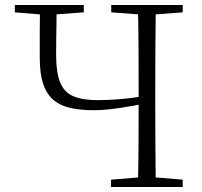

<svg xmlns="http://www.w3.org/2000/svg" viewBox="-20 -743 801 763"><path d="M160 -684 39 -694V-723H313V-694L178 -684ZM352 -305Q302 -305 262 -313.5Q222 -322 194.5 -344Q167 -366 152.5 -407Q138 -448 138 -513Q138 -566 138 -618.5Q138 -671 139 -723H205Q205 -692 204.5 -658Q204 -624 203.5 -590.5Q203 -557 203 -527Q203 -455 219 -415.5Q235 -376 271.5 -360.5Q308 -345 368 -345Q408 -345 457 -349Q506 -353 564 -363V-333Q509 -322 452.5 -313.5Q396 -305 352 -305ZM421 0V-29L556 -40H574L706 -29V0ZM528 0Q530 -83 530.5 -167Q531 -251 531 -342V-390Q531 -474 530.5 -557.5Q530 -641 528 -723H599Q598 -641 597.5 -557.5Q597 -474 597 -390V-333Q597 -249 597.5 -166Q598 -83 599 0ZM556 -684 422 -694V-723H706V-694L574 -684Z"/></svg>

Font: Noto Serif KR ExtraLight
Style: Regular
Weight: 200
Designer: Ryoko NISHIZUKA 西塚涼子 (kana & ideographs); Frank Grießhammer (Latin, Greek & Cyrillic); Wenlong ZHANG 张文龙 (bopomofo); San
Foundry: Adobe
Version: Version 2.002-H1;hotconv 1.1.0;makeotfexe 2.6.0